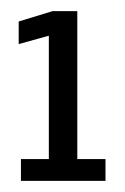

<svg xmlns="http://www.w3.org/2000/svg" viewBox="-20 -699 224 344"><path d="M17.5 -375V-414H67.5V-635L13.5 -620V-660.5L74 -679H118.5V-414H169V-375Z"/></svg>

Font: Anybody Condensed Medium
Style: Regular
Weight: 500
Width: 3
Designer: Tyler Finck
Foundry: Etcetera Type Company
Version: Version 1.010; ttfautohint (v1.8.3) -l 8 -r 50 -G 200 -x 14 